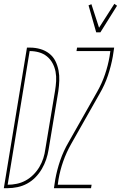

<svg xmlns="http://www.w3.org/2000/svg" viewBox="-54 -984 632 1004"><path d="M-34 0 87 -735H104Q131 -735 157 -727.5Q183 -720 203.5 -704Q224 -688 235.5 -665Q247 -642 252 -616Q257 -590 256 -562.5Q255 -535 251 -507L200 -201Q196 -176 187.5 -150.5Q179 -125 165 -101Q151 -77 131.5 -57Q112 -37 88 -24Q64 -11 37.5 -5.5Q11 0 -14 0ZM-14 -18Q10 -18 34 -23Q58 -28 80 -40Q102 -52 120.5 -70.5Q139 -89 152 -111Q165 -133 172.5 -156.5Q180 -180 183 -204L234 -510Q238 -535 239.5 -560Q241 -585 236.5 -609Q232 -633 220.5 -654Q209 -675 191 -689.5Q173 -704 149.5 -710.5Q126 -717 101 -717ZM449 -815 409 -956 424 -962 464 -839 544 -964 558 -954 471 -815ZM228 0 235 -46Q244 -96 261 -145.5Q278 -195 305 -241L454 -504Q479 -548 495 -595Q511 -642 519 -689L523 -717H346L349 -735H543L536 -689Q527 -639 510.5 -589.5Q494 -540 467 -494L318 -231Q293 -187 276.5 -140Q260 -93 252 -46L248 -18H425L422 0Z"/></svg>

Font: Iosevka Curly Thin
Style: Italic
Weight: 100
Italic angle: -9°
Monospace: yes
Designer: Belleve Invis
Foundry: Belleve Invis
Version: Version 22.1.2; ttfautohint (v1.8.4)